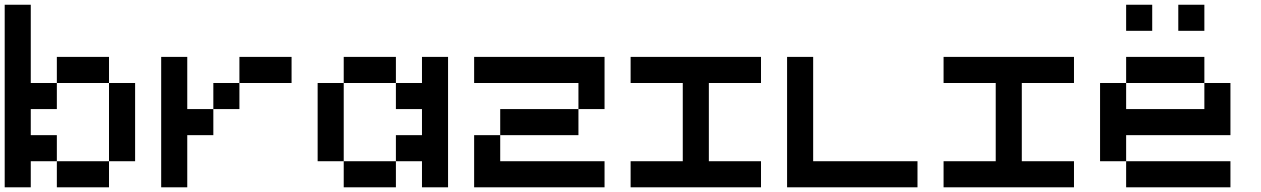

<svg xmlns="http://www.w3.org/2000/svg" viewBox="-20 -798 5373 818"><path d="M444.4 -111.1V-444.4H555.6V-111.1ZM111.1 -444.4H222.2V-333.3H111.1V-222.2H222.2V-111.1H111.1V0H0V-777.8H111.1ZM222.2 0V-111.1H444.4V0ZM222.2 -444.4V-555.6H444.4V-444.4Z M1000 -333.3H888.9V-444.4H1000ZM1222.2 -444.4H1000V-555.6H1222.2ZM777.8 -222.2V0H666.7V-555.6H777.8V-333.3H888.9V-222.2Z M1444.4 -111.1H1333.3V-444.4H1444.4ZM1777.8 -333.3H1666.7V-444.4H1777.8V-555.6H1888.9V0H1777.8V-111.1H1666.7V-222.2H1777.8ZM1666.7 0H1444.4V-111.1H1666.7ZM1666.7 -444.4H1444.4V-555.6H1666.7Z M2444.4 -444.4H2000V-555.6H2555.6V-333.3H2444.4ZM2444.4 -222.2H2111.1V-333.3H2444.4ZM2111.1 -111.1H2555.6V0H2000V-222.2H2111.1Z M2888.9 -444.4H2666.7V-555.6H3222.2V-444.4H3000V-111.1H3222.2V0H2666.7V-111.1H2888.9Z M3333.3 0V-555.6H3444.4V-111.1H3888.9V0Z M4222.2 -444.4H4000V-555.6H4555.6V-444.4H4333.3V-111.1H4555.6V0H4000V-111.1H4222.2Z M5111.1 -444.4H4777.8V-555.6H5111.1ZM4777.8 -222.2V-111.1H4666.7V-444.4H4777.8V-333.3H5111.1V-444.4H5222.2V-222.2ZM5222.2 0H4777.8V-111.1H5222.2ZM4888.9 -666.7H4777.8V-777.8H4888.9ZM5111.1 -666.7H5000V-777.8H5111.1Z"/></svg>

Font: Pixeloid Mono
Style: Regular
Weight: 400
Monospace: yes
Designer: GGBotNet
Foundry: GGBotNet
Version: 0.5